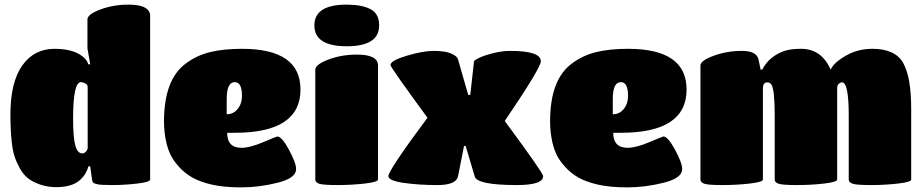

<svg xmlns="http://www.w3.org/2000/svg" viewBox="-20 -800 3994 830"><path d="M223 9Q186 9 154 -2Q122 -13 101.5 -29Q81 -45 66 -72Q51 -99 43 -123.5Q35 -148 31 -184Q25 -237 25 -305Q25 -444 76 -516.5Q127 -589 216 -589Q307 -589 348 -546Q357 -536 362 -522H370L358 -591V-716Q358 -738 414 -759Q470 -780 535 -780Q603 -780 622 -754Q629 -744 629 -734V-24Q629 -13 573.5 -6.5Q518 0 466.5 0Q415 0 400.5 -3.5Q386 -7 382.5 -11Q379 -15 378 -24L370 -81H362Q353 -46 326 -22Q292 9 223 9ZM335 -137Q351 -137 359 -157V-424Q359 -434 348.5 -439.5Q338 -445 330 -445Q296 -445 296 -289Q296 -206 305.5 -171.5Q315 -137 335 -137Z M962 -226Q962 -161 1024 -161Q1060 -161 1118 -185.5Q1176 -210 1179 -210Q1198 -210 1229 -153Q1260 -96 1260 -69Q1260 -30 1180 -10Q1100 10 1023.5 10Q947 10 895.5 -2Q844 -14 811.5 -32.5Q779 -51 754.5 -78Q730 -105 718 -129.5Q706 -154 699 -184Q689 -228 689 -275Q689 -457 784 -526Q831 -561 889 -575Q947 -589 1026 -589Q1279 -589 1279 -413Q1279 -226 995 -226ZM960 -372V-306Q989 -306 1007.5 -329Q1026 -352 1026 -385Q1026 -445 995 -445Q960 -445 960 -372Z M1614 -517V-24Q1614 -13 1556.5 -6.5Q1499 0 1438.5 0Q1378 0 1360.5 -5.5Q1343 -11 1343 -24V-499Q1343 -521 1399.5 -542.5Q1456 -564 1523 -564Q1614 -564 1614 -517ZM1478 -780Q1544 -780 1581.5 -760.5Q1619 -741 1619 -690Q1619 -600 1479 -600Q1339 -600 1339 -690Q1339 -780 1478 -780Z M1960 -38Q1952 0 1871 0Q1790 0 1724.5 -9.5Q1659 -19 1659 -39Q1659 -51 1701 -114Q1743 -177 1828 -291Q1668 -509 1668 -519Q1668 -538 1738 -559Q1808 -580 1856 -580Q1904 -580 1930.5 -568.5Q1957 -557 1960 -543L2004 -390H2013L2029 -534Q2030 -540 2052.5 -550.5Q2075 -561 2113 -570.5Q2151 -580 2186 -580Q2318 -580 2318 -535Q2318 -521 2279 -456.5Q2240 -392 2162 -277Q2328 -52 2328 -39Q2328 0 2215 0Q2040 0 2032 -38L1993 -169H1986Z M2631 -226Q2631 -161 2693 -161Q2729 -161 2787 -185.5Q2845 -210 2848 -210Q2867 -210 2898 -153Q2929 -96 2929 -69Q2929 -30 2849 -10Q2769 10 2692.5 10Q2616 10 2564.5 -2Q2513 -14 2480.5 -32.5Q2448 -51 2423.5 -78Q2399 -105 2387 -129.5Q2375 -154 2368 -184Q2358 -228 2358 -275Q2358 -457 2453 -526Q2500 -561 2558 -575Q2616 -589 2695 -589Q2948 -589 2948 -413Q2948 -226 2664 -226ZM2629 -372V-306Q2658 -306 2676.5 -329Q2695 -352 2695 -385Q2695 -445 2664 -445Q2629 -445 2629 -372Z M3919 -330V-24Q3919 -13 3862.5 -6.5Q3806 0 3745.5 0Q3685 0 3667 -5.5Q3649 -11 3649 -24V-301Q3649 -444 3620 -444Q3613 -444 3606 -438Q3599 -432 3599 -417V-24Q3599 -13 3542.5 -6.5Q3486 0 3425 0Q3364 0 3346.5 -5.5Q3329 -11 3329 -24V-301Q3329 -412 3315 -434Q3308 -444 3297 -444Q3278 -444 3278 -417V-24Q3278 -13 3221 -6.5Q3164 0 3103.5 0Q3043 0 3025.5 -5.5Q3008 -11 3008 -24V-517Q3008 -538 3065.5 -559Q3123 -580 3187 -580Q3251 -580 3259 -543L3268 -499H3275Q3304 -556 3371 -580Q3399 -589 3443 -589Q3531 -589 3571 -499Q3584 -529 3636 -559Q3688 -589 3751 -589Q3850 -589 3884.5 -527.5Q3919 -466 3919 -330Z"/></svg>

Font: Titan One
Style: Regular
Weight: 400
Designer: Rodrigo Fuenzalida
Foundry: Rodrigo Fuenzalida
Version: Version 1.001